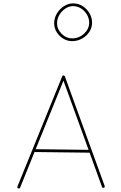

<svg xmlns="http://www.w3.org/2000/svg" viewBox="-20 -1094 712 1127"><path d="M86.9 11.7Q79.1 8.3 82.5 0.5L345.2 -646Q349.1 -654.3 356.9 -649.9Q359.9 -648.4 360.8 -645.5L594.2 -2.9Q597.2 5.4 589.4 7.8Q581.1 10.7 578.6 2.9L505.9 -197.8L182.6 -201.7L98.1 7.3Q94.7 15.1 86.9 11.7ZM352.5 -620.6 189.5 -218.3 500 -214.4ZM520.5 -960.9Q520.5 -931.6 504.4 -907Q488.3 -882.3 461.4 -867.4Q434.6 -852.5 402.8 -852.5Q375.5 -852.5 351.3 -867.2Q327.1 -881.8 312.5 -905.8Q297.9 -929.7 297.9 -957.5Q297.9 -987.8 313.7 -1014.4Q329.6 -1041 355 -1057.6Q380.4 -1074.2 408.7 -1074.2Q439.9 -1074.2 465.1 -1058.1Q490.2 -1042 505.4 -1016.1Q520.5 -990.2 520.5 -960.9ZM503.4 -960.9Q503.4 -985.8 490.5 -1008.1Q477.5 -1030.3 456.1 -1044.2Q434.6 -1058.1 408.7 -1058.1Q385.7 -1058.1 364 -1043.9Q342.3 -1029.8 328.6 -1006.8Q314.9 -983.9 314.9 -957.5Q314.9 -922.4 341.8 -895.5Q368.7 -868.7 402.8 -868.7Q443.8 -868.7 473.6 -896.5Q503.4 -924.3 503.4 -960.9Z"/></svg>

Font: Mikhak-DS2-FD Thin
Style: Regular
Weight: 100
Designer: Amin Abedi
Version: Version 3.2